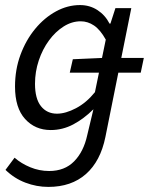

<svg xmlns="http://www.w3.org/2000/svg" viewBox="-20 -518 588 758"><path d="M255.4 -231 267.5 -284.1 384.8 -289.3H547.8L535.6 -231ZM170.9 219.9Q124.4 219.9 80.3 203.1Q36.2 186.3 1.7 152.7L37.5 104.6Q64.1 127.8 99.7 142.4Q135.2 157.1 174.1 157.1Q235.3 157.1 272.7 118.9Q310.1 80.8 324.2 16.5L348.8 -86.6Q311.1 -49.1 269.1 -26.8Q227 -4.6 180.3 -4.6Q118.7 -4.6 79 -48.3Q39.3 -92 39.3 -176.4Q39.3 -243.4 60.8 -301.6Q82.3 -359.8 118.8 -404Q155.3 -448.2 201.1 -473.1Q246.9 -498 295.7 -498Q334.4 -498 364.9 -478.1Q395.3 -458.3 412.5 -424.7H415.9L435.7 -486H498.4L396.1 22.9Q376.8 118.3 319.3 169.1Q261.7 219.9 170.9 219.9ZM205 -69.2Q239 -69.2 280 -90.8Q321 -112.3 354.8 -154.1L397.6 -361.6Q376 -400.5 351.3 -417.2Q326.6 -433.9 298.6 -433.9Q263.6 -433.9 231.3 -413.5Q198.9 -393.1 173.4 -358.3Q147.8 -323.5 133 -279.1Q118.2 -234.8 118.2 -187.3Q118.2 -128.3 141.7 -98.8Q165.3 -69.2 205 -69.2Z"/></svg>

Font: Source Sans 3 VF
Style: Italic
Weight: 200
Italic angle: -11°
Designer: Paul D. Hunt
Foundry: Adobe Systems Incorporated
Version: Version 3.042;hotconv 1.0.118;makeotfexe 2.5.65603